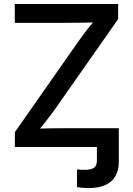

<svg xmlns="http://www.w3.org/2000/svg" viewBox="-20 -748 677 977"><path d="M371.6 204.1V114.3Q380.4 115.2 390.6 115.7Q400.9 116.2 408.2 116.2Q445.3 116.2 459.2 105Q473.1 93.8 473.1 68.8V0H584.5V74.2Q584.5 140.1 545.7 174.6Q506.8 209 431.2 209Q413.1 209 397.2 207.5Q381.3 206.1 371.6 204.1ZM55.7 0V-75.7L378.4 -536.6Q402.3 -570.8 429.4 -604.7Q456.5 -638.7 484.4 -672.4L495.1 -635.7Q449.7 -633.3 403.8 -632.6Q357.9 -631.8 312 -631.8H55.2V-727.5H581.1V-650.9L263.7 -197.8Q238.3 -162.1 210 -126.2Q181.6 -90.3 152.8 -55.2L141.6 -91.8Q188 -94.2 233.9 -95Q279.8 -95.7 325.7 -95.7H584.5V0Z"/></svg>

Font: Inter 17pt Medium
Style: Regular
Weight: 500
Version: Version 4.001;git-66647c0bb